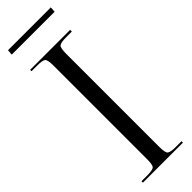

<svg xmlns="http://www.w3.org/2000/svg" viewBox="-281 -838 845 845"><g transform="rotate(-45 141.5 -416.0)"><path d="M274.4 -806.6H7.8L9.8 -832H276.4ZM17.6 0V-8.8H51.8Q86.9 -8.8 95.2 -16.6Q103.5 -24.4 103.5 -59.6V-642.6Q103.5 -677.7 95.2 -685.5Q86.9 -693.4 51.8 -693.4H17.6V-702.1H266.6V-691.4H232.4Q197.3 -691.4 188.5 -683.6Q179.7 -675.8 179.7 -640.6V-59.6Q179.7 -24.4 188.5 -16.6Q197.3 -8.8 232.4 -8.8H266.6V0Z"/></g></svg>

Font: FoglihtenNo07
Style: Regular
Weight: 500
Designer: gluk (gluksza@wp.pl)
Foundry: gluk (gluksza@wp.pl)
Version: Version 0.871